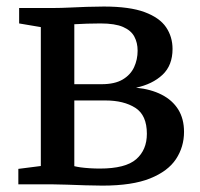

<svg xmlns="http://www.w3.org/2000/svg" viewBox="-20 -578 626 602"><path d="M301 4Q277.5 4 247.5 3Q217.5 2 189.8 1Q162 0 145 0H37.5V-48.5L108 -57.5V-493L40 -504.5V-553H153Q170 -553 196.2 -554.2Q222.5 -555.5 251.5 -556.5Q280.5 -557.5 305.5 -557.5Q386.5 -557.5 433.5 -540Q480.5 -522.5 500.8 -492.5Q521 -462.5 521 -424.5Q521 -373 489.5 -343.5Q458 -314 406.5 -303Q453 -298.5 486.8 -281.2Q520.5 -264 538.8 -234.8Q557 -205.5 557 -164.5Q557 -117.5 531.8 -79.2Q506.5 -41 450.5 -18.5Q394.5 4 301 4ZM293 -49.5Q373.5 -49.5 407 -78.8Q440.5 -108 440.5 -158.5Q440.5 -217 404.2 -240Q368 -263 310.5 -263H213V-57Q220.5 -55 233.2 -53.2Q246 -51.5 261.5 -50.5Q277 -49.5 293 -49.5ZM213 -314H298.5Q340 -314 364.8 -328.8Q389.5 -343.5 400.5 -367.5Q411.5 -391.5 411.5 -419Q411.5 -444 401.2 -463.2Q391 -482.5 365.8 -493.5Q340.5 -504.5 295 -504.5Q274 -504.5 253 -503.8Q232 -503 213 -502Z"/></svg>

Font: Merriweather 24pt Medium
Style: Regular
Weight: 500
Designer: Eben Sorkin
Foundry: Eben Sorkin
Version: Version 2.100